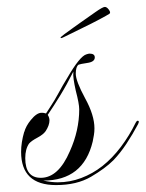

<svg xmlns="http://www.w3.org/2000/svg" viewBox="-20 -523 421 555"><path d="M142 12Q41 12 41 -84Q41 -111 50 -142V-141Q55 -159 69 -176Q86 -197 100 -197Q100 -197 103 -197Q106 -197 113 -195L124 -212Q138 -233 149.5 -254.5Q161 -276 174 -297Q211 -361 230 -366Q236 -368 239 -368Q254 -368 254 -357Q254 -344 232 -341Q212 -338 207 -336Q199 -330 199 -310Q199 -289 226 -239Q253 -190 253 -152Q253 -142 251.5 -133Q250 -124 248 -114Q221 -1 105 -1Q128 4 147 4Q182 4 215 -8.5Q248 -21 276 -43Q305 -66 329.5 -98.5Q354 -131 372 -168Q375 -174 378 -174Q384 -174 379 -164Q363 -134 345.5 -107.5Q328 -81 308 -60Q284 -36 243 -12Q202 12 142 12ZM98 -9Q149 -9 182 -86Q209 -146 209 -207Q209 -215 206.5 -228.5Q204 -242 199 -261Q195 -279 193 -292.5Q191 -306 192 -316Q173 -278 154 -247Q135 -216 118 -191Q123 -183 123 -175Q123 -161 112 -144Q105 -134 88 -125Q71 -116 64 -108Q53 -92 53 -66Q53 -9 98 -9ZM155 -414Q155 -416 166.5 -424.5Q178 -433 192 -443Q206 -453 213 -458Q233 -472 255 -487.5Q277 -503 283 -503Q289 -503 295 -494.5Q301 -486 296 -483Q290 -479 267.5 -467Q245 -455 217 -441.5Q189 -428 165 -416Q155 -411 155 -414Z"/></svg>

Font: Imperial Script
Style: Regular
Weight: 400
Designer: Robert E. Leuschke
Foundry: Robert E. Leuschke
Version: Version 1.010; ttfautohint (v1.8.3)